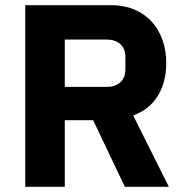

<svg xmlns="http://www.w3.org/2000/svg" viewBox="-20 -718 714 738"><path d="M229 0H77V-698H408Q456 -698 495 -682Q534 -666 561.5 -636.5Q589 -607 604 -566Q619 -525 619 -475Q619 -404 587.5 -351Q556 -298 492 -274L629 0H460L338 -256H229ZM389 -384Q423 -384 442.5 -401.5Q462 -419 462 -453V-497Q462 -531 442.5 -548.5Q423 -566 389 -566H229V-384Z"/></svg>

Font: IBM Plex Sans KR
Style: Bold
Weight: 700
Designer: Mike Abbink; Paul van der Laan; Pieter van Rosmalen; Wujin Sim; Chorong Kim; Dohee Lee;
Foundry: Sandoll Inc.
Version: Version 1.001